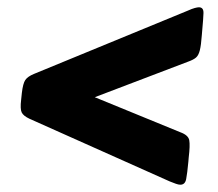

<svg xmlns="http://www.w3.org/2000/svg" viewBox="-20 -508 599 527"><path d="M526 -488Q539 -488 538.5 -472Q538 -456 535 -424L534 -412Q532 -384 528.5 -370Q525 -356 518 -350Q511 -344 497 -339L132 -200L138 -283L475 -145Q497 -137 499.5 -123Q502 -109 498 -76L497 -64Q494 -32 491 -16.5Q488 -1 475 -1Q470 -1 463 -3.5Q456 -6 446 -10L61 -182Q44 -190 39.5 -199.5Q35 -209 38 -234L40 -253Q43 -279 49.5 -288.5Q56 -298 73 -305L496 -479Q507 -484 514.5 -486Q522 -488 526 -488Z"/></svg>

Font: Asap Black
Style: Italic
Weight: 900
Italic angle: -6°
Designer: Pablo Cosgaya
Foundry: Omnibus-Type
Version: Version 3.001